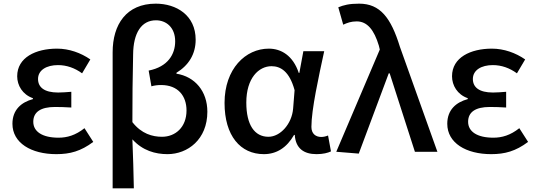

<svg xmlns="http://www.w3.org/2000/svg" viewBox="-20 -830 2930 1050"><path d="M288 13C363 13 422 -3 490 -54L442 -129C393 -90 347 -77 300 -77C212 -77 162 -110 162 -164C162 -217 202 -245 281 -245C309 -245 338 -244 370 -242V-328C343 -326 320 -324 298 -324C222 -324 188 -353 188 -398C188 -447 235 -474 297 -474C345 -474 389 -458 429 -429L474 -505C422 -541 358 -564 292 -564C176 -564 74 -516 74 -413C74 -363 103 -313 160 -293V-288C97 -271 48 -230 48 -153C48 -48 151 13 288 13Z M596 200H712C710 110 708 24 704 -68C760 -6 830 13 896 13C1006 13 1114 -67 1114 -219C1114 -331 1046 -411 945 -427V-432C1012 -473 1050 -534 1050 -613C1050 -747 944 -810 832 -810C671 -810 596 -696 596 -544ZM866 -82C814 -82 754 -98 704 -162C704 -286 705 -408 708 -532C709 -651 754 -719 833 -719C888 -719 938 -681 938 -604C938 -534 899 -465 793 -444L808 -358C825 -363 843 -365 861 -365C954 -365 1000 -305 1000 -226C1000 -134 939 -82 866 -82Z M1423 13C1492 13 1548 -22 1588 -92H1592C1597 -18 1642 13 1711 13C1747 13 1773 6 1790 -2L1774 -89C1762 -84 1749 -81 1737 -81C1706 -81 1683 -99 1683 -136C1683 -231 1723 -411 1753 -550H1639L1617 -431H1614C1582 -527 1517 -564 1450 -564C1323 -564 1208 -454 1208 -267C1208 -87 1295 13 1423 13ZM1448 -82C1372 -82 1327 -147 1327 -269C1327 -403 1395 -468 1465 -468C1514 -468 1563 -440 1591 -337L1583 -236C1576 -152 1513 -82 1448 -82Z M1942 10 2106 -429H2111L2249 0H2372L2167 -574C2118 -733 2059 -810 1944 -810C1889 -810 1859 -802 1830 -790L1857 -695C1879 -705 1899 -713 1931 -713C1988 -713 2026 -667 2052 -580L2057 -559L1819 0Z M2666 13C2741 13 2800 -3 2868 -54L2820 -129C2771 -90 2725 -77 2678 -77C2590 -77 2540 -110 2540 -164C2540 -217 2580 -245 2659 -245C2687 -245 2716 -244 2748 -242V-328C2721 -326 2698 -324 2676 -324C2600 -324 2566 -353 2566 -398C2566 -447 2613 -474 2675 -474C2723 -474 2767 -458 2807 -429L2852 -505C2800 -541 2736 -564 2670 -564C2554 -564 2452 -516 2452 -413C2452 -363 2481 -313 2538 -293V-288C2475 -271 2426 -230 2426 -153C2426 -48 2529 13 2666 13Z"/></svg>

Font: Genne Gothic Medium
Style: Regular
Weight: 500
Designer: Ryoko NISHIZUKA (kana & ideographs); Paul D. Hunt (Latin, Greek & Cyrillic); Wenlong ZHANG (bopomofo); Sandoll Communica
Foundry: Adobe Systems Incorporated
Version: Version 1.004;PS 1.004;hotconv 16.6.51;makeotf.lib2.5.65220